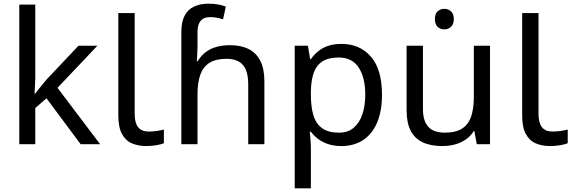

<svg xmlns="http://www.w3.org/2000/svg" viewBox="-20 -785 3120 1045"><path d="M172 -363Q172 -347 170.5 -321Q169 -295 168 -276H172Q178 -284 190 -299Q202 -314 214.5 -329.5Q227 -345 236 -355L407 -536H510L293 -307L525 0H419L233 -250L172 -197V0H85V-760H172Z M777 10Q733 10 698.5 -4.5Q664 -19 644 -55.5Q624 -92 624 -157V-714H713V-165Q713 -117 731.5 -93Q750 -69 790 -69Q812 -69 835.5 -72.5Q859 -76 872 -80V-6Q858 1 830.5 5.5Q803 10 777 10Z M967 -611Q967 -665 984.5 -699Q1002 -733 1035.5 -749Q1069 -765 1115 -765Q1144 -765 1168.5 -760.5Q1193 -756 1209 -749L1194 -680Q1178 -685 1160.5 -688.5Q1143 -692 1123 -692Q1089 -692 1072 -671.5Q1055 -651 1055 -613V-535Q1055 -513 1053.5 -488Q1052 -463 1051 -452H1056Q1075 -483 1100.5 -502Q1126 -521 1159 -530Q1192 -539 1232 -539Q1292 -539 1333.5 -518Q1375 -497 1397 -453.5Q1419 -410 1419 -343V0H1331V-326Q1331 -398 1302 -431.5Q1273 -465 1213 -465Q1155 -465 1120.5 -443.5Q1086 -422 1070.5 -379Q1055 -336 1055 -271V0H967Z M1839 -546Q1938 -546 1998.5 -477Q2059 -408 2059 -269Q2059 -178 2031.5 -115.5Q2004 -53 1954.5 -21.5Q1905 10 1838 10Q1797 10 1765 -1Q1733 -12 1710.5 -29.5Q1688 -47 1672 -68H1666Q1668 -51 1670 -25Q1672 1 1672 20V240H1584V-536H1656L1668 -463H1672Q1688 -486 1710.5 -505Q1733 -524 1764.5 -535Q1796 -546 1839 -546ZM1823 -472Q1769 -472 1736 -451.5Q1703 -431 1688 -390Q1673 -349 1672 -286V-269Q1672 -203 1686 -157Q1700 -111 1733.5 -87Q1767 -63 1825 -63Q1874 -63 1905.5 -90Q1937 -117 1952.5 -163.5Q1968 -210 1968 -270Q1968 -362 1932.5 -417Q1897 -472 1823 -472Z M2399 -737Q2419 -737 2434.5 -723.5Q2450 -710 2450 -681Q2450 -653 2434.5 -639Q2419 -625 2399 -625Q2377 -625 2362 -639Q2347 -653 2347 -681Q2347 -710 2362 -723.5Q2377 -737 2399 -737ZM2647 -536V0H2575L2562 -71H2558Q2541 -43 2514 -25Q2487 -7 2455 1.5Q2423 10 2388 10Q2324 10 2280.5 -10.5Q2237 -31 2215 -74Q2193 -117 2193 -185V-536H2282V-191Q2282 -127 2311 -95Q2340 -63 2401 -63Q2461 -63 2495.5 -85.5Q2530 -108 2544.5 -151.5Q2559 -195 2559 -257V-536Z M2975 10Q2931 10 2896.5 -4.5Q2862 -19 2842 -55.5Q2822 -92 2822 -157V-714H2911V-165Q2911 -117 2929.5 -93Q2948 -69 2988 -69Q3010 -69 3033.5 -72.5Q3057 -76 3070 -80V-6Q3056 1 3028.5 5.5Q3001 10 2975 10Z"/></svg>

Font: hexukannada05
Style: Book
Weight: 400
Designer: Jelle Bosma - Monotype Design Team
Foundry: Monotype Imaging Inc.
Version: Version 2.003